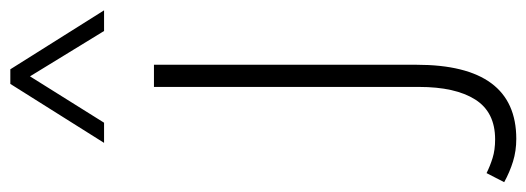

<svg xmlns="http://www.w3.org/2000/svg" viewBox="-388 -452 1044 381"><g transform="rotate(-90 134.5 -261.0)"><path d="M50 241Q26 241 5 234.5Q-16 228 -36 217L-18 182Q-4 189 12 194Q28 199 49 199Q103 199 128 159.5Q153 120 153 48V-478H197V43Q197 241 50 241ZM42 -577 159 -763H188L305 -577H264L174 -724L82 -577Z"/></g></svg>

Font: Noto Kufi Arabic ExtraLight
Style: Regular
Weight: 200
Designer: Monotype Design Team, David Williams, Khaled Hosny
Foundry: Google LLC
Version: Version 2.109; ttfautohint (v1.8.4.7-5d5b)